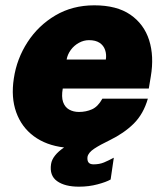

<svg xmlns="http://www.w3.org/2000/svg" viewBox="-20 -547 620 722"><path d="M334.5 -527Q419 -527 470.2 -491.8Q521.5 -456.5 540.8 -396Q560 -335.5 547 -259L539.5 -214H216Q210.5 -183 217.2 -163.5Q224 -144 240 -135Q256 -126 277 -126Q303.5 -126 326 -136Q348.5 -146 365 -176H536Q519.5 -118.5 483 -82.2Q446.5 -46 392 -19.5Q356.5 -2.5 334.2 12.2Q312 27 309 43Q307.5 57 313 64Q318.5 71 332 71Q354 71 371.2 63.8Q388.5 56.5 408 46L396 128Q379.5 137.5 346.8 146.2Q314 155 277 155Q224 155 194.8 134.2Q165.5 113.5 172 70Q174.5 53.5 187 37.8Q199.5 22 221 7.5Q153.5 -0.5 107.2 -34.8Q61 -69 41 -124.8Q21 -180.5 32 -252Q43 -326 83.5 -388.5Q124 -451 188.2 -489Q252.5 -527 334.5 -527ZM230.5 -323H378Q381 -342.5 375.2 -359.2Q369.5 -376 354.5 -386Q339.5 -396 314.5 -396Q295 -396 276.8 -386Q258.5 -376 246.2 -359.2Q234 -342.5 230.5 -323Z"/></svg>

Font: Public Sans Thin Black
Style: Italic
Weight: 900
Italic angle: -8°
Version: Version 2.001